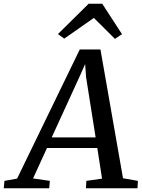

<svg xmlns="http://www.w3.org/2000/svg" viewBox="-86 -1014 766 1034"><path d="M-66 0 -62 -40 6 -52 343.5 -747.5H455L576.5 -54L656.5 -40L654.5 0H377L379 -40L463.5 -52L438 -217H167L92 -53L182.5 -40L179 0ZM345 -607 192.5 -274H429L377.5 -599L372.5 -669ZM226 -830.5 391.5 -994H464.5L571 -830L533 -804.5Q505 -832.5 476.5 -861Q448 -889.5 419.5 -917.5Q380 -889.5 340 -861.8Q300 -834 260 -806Z"/></svg>

Font: Merriweather
Style: Italic
Weight: 400
Italic angle: -7.8°
Designer: Eben Sorkin
Foundry: Eben Sorkin
Version: Version 2.100